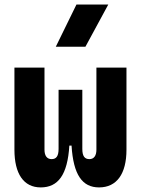

<svg xmlns="http://www.w3.org/2000/svg" viewBox="-20 -815 626 845"><path d="M416 9.8C494.1 9.8 536.6 -50.3 536.6 -156.2V-517.6H404.3V-156.2C404.3 -129.9 393.6 -114.7 373.5 -114.7C353 -114.7 342.3 -127 342.3 -159.7V-419.9H237.8V-159.7C237.8 -127 227.1 -114.7 207 -114.7C186.5 -114.7 175.8 -129.9 175.8 -156.2V-517.6H43.5V-156.2C43.5 -50.3 84 9.8 159.2 9.8C235.8 9.8 277.3 -45.4 285.2 -174.3H294.9C302.7 -45.4 342.3 9.8 416 9.8ZM225.6 -609.4H356L456.5 -794.9H316.4Z"/></svg>

Font: CaskaydiaCove Nerd Font
Style: Bold
Weight: 700
Designer: Aaron Bell
Foundry: Saja Typeworks
Version: Version 2111.1;Nerd Fonts 2.3.0